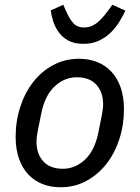

<svg xmlns="http://www.w3.org/2000/svg" viewBox="-20 -778 589 810"><path d="M236 12Q194 12 159.5 -1.5Q125 -15 99.5 -42Q74 -69 60 -109Q46 -149 46 -201Q46 -267 65.5 -327Q85 -387 120 -432Q155 -477 204.5 -503.5Q254 -530 313 -530Q355 -530 389.5 -516.5Q424 -503 449.5 -476Q475 -449 489 -409Q503 -369 503 -317Q503 -251 483.5 -191Q464 -131 428.5 -86Q393 -41 344 -14.5Q295 12 236 12ZM245 -66Q298 -66 339 -105Q380 -144 395 -219L410 -294Q412 -305 413.5 -316Q415 -327 415 -338Q415 -389 386.5 -420.5Q358 -452 304 -452Q251 -452 210 -413Q169 -374 154 -299L139 -224Q137 -213 135.5 -202Q134 -191 134 -180Q134 -129 162.5 -97.5Q191 -66 245 -66ZM332 -593Q294 -593 269 -606.5Q244 -620 228.5 -641Q213 -662 205 -686.5Q197 -711 194 -734L247 -758L258 -733Q273 -698 289.5 -680Q306 -662 335 -662Q362 -662 385 -678.5Q408 -695 436 -733L454 -758L509 -733Q498 -710 483 -685.5Q468 -661 447 -640.5Q426 -620 397.5 -606.5Q369 -593 332 -593Z"/></svg>

Font: IBM Plex Sans Text
Style: Italic
Weight: 450
Italic angle: -11°
Designer: Mike Abbink, Paul van der Laan, Pieter van Rosmalen
Foundry: Bold Monday
Version: Version 3.005